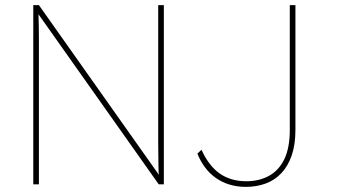

<svg xmlns="http://www.w3.org/2000/svg" viewBox="-20 -720 1330 750"><path d="M110 0V-700H132L605 -31H601Q600 -40 599.5 -50Q599 -60 599 -74.5Q599 -89 598.5 -111Q598 -133 598 -164.5Q598 -196 598 -241V-700H620V0H600L115 -686H130Q130 -676 130.5 -658Q131 -640 131.5 -616.5Q132 -593 132 -567.5Q132 -542 132 -517Q132 -492 132 -470V0ZM751 -120 767 -135Q781 -104 799 -80.5Q817 -57 838.5 -42Q860 -27 886 -19.5Q912 -12 942 -12Q992 -12 1030.5 -33Q1069 -54 1090.5 -98Q1112 -142 1112 -213V-678V-700H1134V-678V-213Q1134 -155 1119.5 -113Q1105 -71 1079 -43.5Q1053 -16 1017.5 -3Q982 10 940 10Q906 10 876.5 1Q847 -8 823 -25Q799 -42 781 -66Q763 -90 751 -120Z"/></svg>

Font: Mach Thin
Style: Regular
Weight: 250
Version: Version 1.002